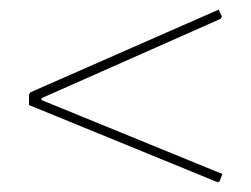

<svg xmlns="http://www.w3.org/2000/svg" viewBox="-20 -475 520 397"><path d="M436 -436 65.9 -272V-268.1L439.9 -115.2L434.1 -100.1L430.2 -98.1L40 -257.8V-279.8L43 -284.2L432.1 -455.1L439 -440.9Z"/></svg>

Font: Datalegreya
Style: Gradient
Weight: 400
Designer: Figs Lab
Foundry: Figs Lab
Version: Version 1.002;PS 001.002;hotconv 1.0.70;makeotf.lib2.5.58329